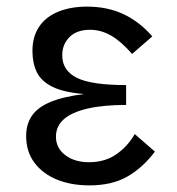

<svg xmlns="http://www.w3.org/2000/svg" viewBox="-20 -540 535 580"><path d="M448 -82Q411 -33 364.5 -6.5Q318 20 250 20Q195 20 152 2.5Q109 -15 84 -48.5Q59 -82 59 -129Q59 -165 76.5 -190.5Q94 -216 132.5 -232Q171 -248 234 -256Q172 -261 138 -278Q104 -295 91 -322.5Q78 -350 78 -386Q78 -429 98 -459Q118 -489 155.5 -504.5Q193 -520 243 -520Q305 -520 353.5 -497Q402 -474 440 -430L379 -377Q346 -415 315.5 -432.5Q285 -450 252 -450Q212 -450 190 -428Q168 -406 168 -373Q168 -327 212 -305Q256 -283 361 -283V-223Q292 -223 244.5 -212Q197 -201 173 -180Q149 -159 149 -127Q149 -93 177 -71.5Q205 -50 249 -50Q297 -50 331.5 -74Q366 -98 387 -135Z"/></svg>

Font: Moderustic
Style: Regular
Weight: 400
Designer: Tural Alisoy
Foundry: TAFT Foundry
Version: Version 2.120